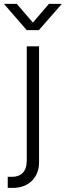

<svg xmlns="http://www.w3.org/2000/svg" viewBox="-72 -751 334 976"><path d="M64 -515.6V65.9C64 120.6 35.2 147.9 -10.7 147.9H-32.7V204.1H-5.4C74.7 204.1 126.5 149.9 126.5 74.7V-515.6ZM13.2 -731.4H-51.8V-731L64 -597.7H125.5L242.2 -731V-731.4H176.8L95.2 -636.2Z"/></svg>

Font: Raveo Display Display Light
Style: Regular
Weight: 300
Designer: Jakub Foglar, Rasmus Andersson (Inter)
Foundry: Jakubfoglar.com
Version: Version 1.100;Glyphs 3.2.3 (3260)